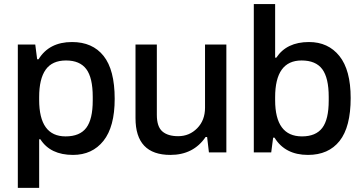

<svg xmlns="http://www.w3.org/2000/svg" viewBox="-20 -743 1769 936"><path d="M66.9 172.9V-525.9H151.9L161.1 -454.1H168Q219.7 -538.1 331.1 -538.1Q431.2 -538.1 485.1 -470.2Q539.1 -402.3 539.1 -261.2Q539.1 -125 484.4 -56.4Q429.7 12.2 335.9 12.2Q225.6 12.2 176.8 -64H170.9V172.9ZM299.8 -78.1Q369.1 -78.1 400.6 -119.9Q432.1 -161.6 432.1 -252.9V-271Q432.1 -364.3 400.6 -406.2Q369.1 -448.2 301.8 -448.2Q234.4 -448.2 202.6 -403.3Q170.9 -358.4 170.9 -270V-255.9Q170.9 -78.1 299.8 -78.1Z M810.5 12.2Q640.6 12.2 640.6 -167V-525.9H744.6V-183.1Q744.6 -125.5 771.5 -102.3Q798.3 -79.1 848.6 -79.1Q903.3 -79.1 941.4 -117.9Q979.5 -156.7 979.5 -217.8V-525.9H1083.5V0H998.5L989.7 -75.2H982.4Q922.9 12.2 810.5 12.2Z M1481.4 12.2Q1370.1 12.2 1318.4 -71.8H1311.5L1302.2 0H1217.3V-723.1H1321.3V-461.9H1327.1Q1377.4 -538.1 1486.3 -538.1Q1580.1 -538.1 1634.8 -469.7Q1689.5 -401.4 1689.5 -265.1Q1689.5 -124 1635.5 -55.9Q1581.5 12.2 1481.4 12.2ZM1452.1 -78.1Q1519.5 -78.1 1551 -119.4Q1582.5 -160.6 1582.5 -252.9V-271Q1582.5 -363.3 1551 -405.8Q1519.5 -448.2 1450.2 -448.2Q1321.3 -448.2 1321.3 -269V-254.9Q1321.3 -78.1 1452.1 -78.1Z"/></svg>

Font: Archivo Medium
Style: Regular
Weight: 500
Designer: Hector Gatti
Foundry: Omnibus-Type
Version: Version 2.001